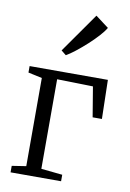

<svg xmlns="http://www.w3.org/2000/svg" viewBox="-92 -891 642 947"><g transform="rotate(10 229.0 -417.0)"><path d="M29.5 0V-32.5L100.5 -43.5V-485L31 -500V-532.5H423L427.5 -337.5H381L356 -488L176 -492V-43.5L282.5 -32.5V0ZM197 -616.5 173 -636 312.5 -834.5 378.5 -785Q368.5 -767 346.2 -742.5Q324 -718 296.5 -693Q269 -668 242.8 -647.5Q216.5 -627 198 -616.5Z"/></g></svg>

Font: Merriweather 72pt Light
Style: Regular
Weight: 300
Version: Version 2.100